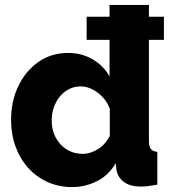

<svg xmlns="http://www.w3.org/2000/svg" viewBox="-20 -750 694 780"><path d="M332 -588V-682H646V-588ZM25 -263Q25 -340 55 -401.5Q85 -463 137 -499Q189 -535 257 -535Q312 -535 357 -508.5Q402 -482 425 -439V-730H585V-178Q585 -154 593 -144.5Q601 -135 619 -133V0Q577 8 551 8Q510 8 484.5 -10Q459 -28 453 -60L450 -87Q422 -38 374 -14Q326 10 273 10Q219 10 173.5 -10.5Q128 -31 94.5 -68Q61 -105 43 -155Q25 -205 25 -263ZM426 -198V-308Q416 -335 397.5 -355Q379 -375 355.5 -387Q332 -399 308 -399Q282 -399 260.5 -388Q239 -377 223 -357.5Q207 -338 198.5 -313Q190 -288 190 -260Q190 -231 199.5 -206.5Q209 -182 226 -163.5Q243 -145 266 -135Q289 -125 316 -125Q333 -125 349 -130.5Q365 -136 379.5 -145Q394 -154 406 -168Q418 -182 426 -198Z"/></svg>

Font: Raleway Thin ExtraBold
Style: Regular
Weight: 800
Version: Version 4.026